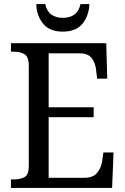

<svg xmlns="http://www.w3.org/2000/svg" viewBox="-20 -927 618 947"><path d="M34 0V-42H49Q80 -42 101 -53.5Q122 -65 122 -108V-601Q122 -648 100.5 -660Q79 -672 49 -672H34V-714H504L509 -539H459L454 -582Q451 -615 433 -639.5Q415 -664 373 -664H220V-398H442V-349H220V-50H395Q439 -50 459 -74.5Q479 -99 484 -132L490 -175H540L533 0ZM290 -771Q224 -771 192 -811Q160 -851 159 -907H203Q211 -871 233.5 -855Q256 -839 290 -839Q324 -839 346.5 -855Q369 -871 377 -907H421Q419 -851 387.5 -811Q356 -771 290 -771Z"/></svg>

Font: Noto Serif SemiCondensed
Style: Regular
Weight: 400
Width: 4
Designer: Monotype Design Team
Foundry: Monotype Imaging Inc.
Version: Version 2.013